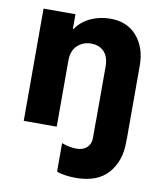

<svg xmlns="http://www.w3.org/2000/svg" viewBox="-84 -601 745 885"><g transform="rotate(10 288.5 -158.0)"><path d="M49.3 0V-525.4H198.7V-456.5H201.7Q227.1 -494.1 269.8 -513.7Q312.5 -533.2 361.8 -533.2Q440.9 -533.2 486.3 -480.2Q531.7 -427.2 531.7 -343.8V0H531.2V14.6Q531.7 103 481.7 160.2Q431.6 217.3 330.1 217.3Q304.2 217.3 278.3 213.4Q252.4 209.5 241.2 203.1V70.3Q258.8 77.6 277.3 80.8Q295.9 84 308.1 84Q340.3 84.5 358.9 67.4Q377.4 50.3 377 23.4V-54.7H377.4V-310.1Q377.4 -357.4 354.7 -381.1Q332 -404.8 293.9 -404.8Q255.9 -404.8 229.7 -380.1Q203.6 -355.5 203.6 -308.6V0Z"/></g></svg>

Font: Reddit Sans ExtraBold
Style: Regular
Weight: 800
Designer: Stephen Hutchings
Foundry: Reddit
Version: Version 1.014; ttfautohint (v1.8.4.7-5d5b)